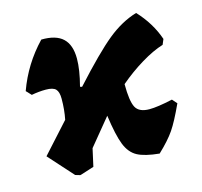

<svg xmlns="http://www.w3.org/2000/svg" viewBox="-79 -569 697 663"><g transform="rotate(-15 269.5 -237.5)"><path d="M521 -353Q485 -342 442 -316Q399 -290 359 -256Q359 -195 371 -172.5Q383 -150 420 -150Q449 -150 503 -162L518 -145Q491 -86 471.5 -57.5Q452 -29 414 7Q362 2 336 -12Q310 -26 296.5 -60Q283 -94 273 -166L195 -71L181 -8L131 8V7L130 8L113 3L34 -85L129 -190Q136 -224 136 -264Q136 -288 126.5 -298Q117 -308 91 -308Q66 -308 40 -303L23 -321Q55 -410 121 -479Q173 -480 198 -456.5Q223 -433 223 -384Q223 -344 208 -287L215 -285Q305 -384 356 -425.5Q407 -467 461 -483Q508 -433 529 -372Z"/></g></svg>

Font: Alegreya Black
Style: Italic
Weight: 900
Italic angle: -7°
Designer: Juan Pablo del Peral
Foundry: Huerta Tipografica
Version: Version 2.007; ttfautohint (v1.6)